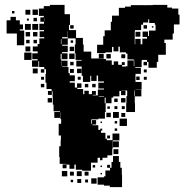

<svg xmlns="http://www.w3.org/2000/svg" viewBox="-20 -741 754 785"><path d="M252 -53H236V-69H251V-71H224V-99H222V-143H228V-167H229V-187H220V-235H230V-254H227V-282H226V-259H202V-283H225V-286H199V-313H196V-342H195V-368H192V-353H176V-369H191V-377H170V-403H166V-439H168V-458H161V-467H140V-491H137V-468H111V-494H134V-499H112V-523H134V-531H114V-551H134V-561H141V-584H161V-589H142V-613H160V-618H141V-644H160V-652H145V-670H159V-676H139V-706H159V-716H184V-721H244V-683H266V-639H262V-618H291V-586H319V-559H322V-530H353V-502H384V-521H404V-501H385V-500H413V-494H437V-476H445V-490H463V-476H478V-487H490V-475H479V-469H495V-470H501V-494H527V-498H501V-522H495V-527H470V-550H464V-531H444V-549H438V-527H411V-524H377V-558H402V-593H408V-617H433V-652H438V-677H466V-709H491V-714H515V-720H573V-719H575V-720H604V-721H664V-710H683V-706H709V-681H714V-641H691V-604H686V-579H652V-565H658V-517H627V-488H621V-464H587V-488H581V-474H567V-488H581V-496H561V-494H559V-466H533V-463H556V-439H534V-411V-406H559V-376H534V-375H558V-347H531V-319H532V-283H496V-319H497V-348H500V-371H476V-370H493V-352H475V-369H468V-347H443V-342H436V-319H412V-342H408V-319H412V-283H409V-256H382V-253H354V-251H352V-235H355V-250H373V-232H358V-229H382V-210H390V-215H398V-207H393V-198H411V-174H417V-168H440V-195H468V-167H441V-134H439V-106H419V-96H399V-86H389V-96H379V-76H352V-73V-43H316V-47H290V-68H284V-51H264V-68H252ZM135 -680H113V-702H135ZM104 -681H84V-701H104ZM39 -686H29V-696H39ZM79 -586H49V-604H7V-658H23V-672H45V-658H61V-641H74V-621H61V-616H79ZM131 -654H117V-668H131ZM164 -655V-666H163V-655ZM98 -657H90V-665H98ZM531 -584V-560H555H533V-582H555V-560H562V-583H581V-590H563V-612H585V-594H589V-616H616V-619V-640H613V-647H590V-662H586V-649H565V-640H557V-618H532V-613H531ZM106 -619H82V-643H106ZM136 -619H112V-643H136ZM281 -624H267V-638H281ZM581 -624H567V-638H581ZM607 -628H601V-634H607ZM256 -589H234V-584H257V-613H237H256ZM554 -591H534V-611H554ZM103 -592H85V-610H103ZM133 -592H115V-610H133ZM79 -556H49V-586H79ZM313 -382H296V-377H320V-356H325V-370H343V-356H356V-369H372V-353H359V-351H380V-375H405V-379H382V-403H405V-408H381V-432H375V-410H353V-431H349V-406H319V-431H314V-469H292V-493H314V-496H289V-523H286V-559H289V-584H257V-558H234V-554H257V-528H234V-523H256V-499H232V-521H228V-498H231V-471H232V-493H256V-469H234V-467H260V-442H265V-433H286V-409H265V-403H286V-383H295V-400H313ZM231 -561V-581H229V-561ZM131 -564H117V-578H131ZM101 -564H87V-578H101ZM279 -566H269V-576H279ZM104 -531H84V-551H104ZM283 -532H265V-550H283ZM109 -496H79V-526H109ZM285 -500H263V-522H285ZM433 -502H415V-520H433ZM492 -503H476V-519H492ZM529 -470V-494H527V-470ZM281 -474H267V-488H281ZM134 -441H114V-461H134ZM313 -442H295V-460H313ZM282 -443H266V-459H282ZM161 -444H147V-458H161ZM580 -445H568V-457H580ZM551 -414H537V-428H551ZM160 -415H148V-427H160ZM310 -415H298V-427H310ZM580 -415H568V-427H580ZM341 -384H327V-398H341ZM161 -384H147V-398H161ZM371 -384H357V-398H371ZM530 -348V-371H528V-348ZM384 -345H405V-347H384ZM493 -322H475V-340H493ZM193 -322H175V-340H193ZM461 -324H447V-338H461ZM460 -295H448V-307H460ZM490 -295H478V-307H490ZM429 -296H419V-306H429ZM466 -259H442V-283H466ZM433 -262H415V-280H433ZM492 -263H476V-279H492ZM499 -226H469V-256H499ZM459 -236H449V-246H459ZM397 -238H391V-244H397ZM459 -206H449V-216H459ZM430 -175H418V-187H430ZM466 -139H442V-163H466ZM464 -111H444V-131H464ZM479 24H429V18H405V14H379V-16H405V-20H411V-44H430V-55H436V-79H442V-103H466V-79H472V-55H478V-26H479ZM430 -55H418V-67H430ZM369 -56H359V-66H369ZM397 -58H391V-64H397ZM255 -20H233V-42H255ZM314 -21H294V-41H314ZM342 -23H326V-39H342ZM282 -23H266V-39H282ZM397 -28H391V-34H397ZM375 10H353V-12H375ZM312 7H296V-9H312ZM340 5H328V-7H340ZM279 4H269V-6H279Z"/></svg>

Font: Rubik Storm
Style: Regular
Weight: 400
Designer: Hubert and Fischer, NaN
Foundry: Hubert and Fischer, NaN
Version: Version 2.201